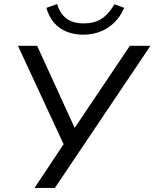

<svg xmlns="http://www.w3.org/2000/svg" viewBox="-20 -932 766 952"><path d="M151 0 304 -230 305 -196 69 -705H164L358 -281H339L624 -705H726L252 0ZM392 -760Q347 -760 310 -775Q273 -790 247.5 -820Q222 -850 210 -893L263 -912Q279 -862 311 -839Q343 -816 395 -816Q447 -816 482 -838Q517 -860 548 -911L596 -893Q575 -846 543 -816.5Q511 -787 472.5 -773.5Q434 -760 392 -760Z"/></svg>

Font: Nunito Sans 12pt Medium
Style: Italic
Weight: 500
Italic angle: -9°
Designer: Vernon Adams
Foundry: Vernon Adams
Version: Version 3.101;gftools[0.9.27]